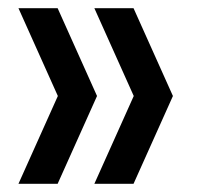

<svg xmlns="http://www.w3.org/2000/svg" viewBox="-20 -516 487 468"><path d="M25 -68 121 -282 25 -496H120.5L216.5 -282L120.5 -68ZM210 -68 306 -282 210 -496H305.5L401.5 -282L305.5 -68Z"/></svg>

Font: Encode Sans SC Condensed Medium
Style: Regular
Weight: 500
Width: 3
Designer: Multiple Designers
Foundry: Impallari Type
Version: Version 3.002